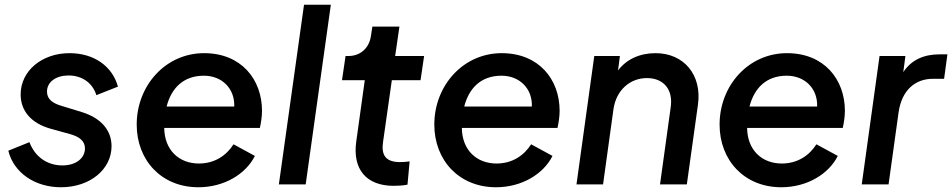

<svg xmlns="http://www.w3.org/2000/svg" viewBox="-20 -777 4012 809"><path d="M237 12C360 12 450 -64 450 -161C450 -229 405 -280 324 -305L239 -331C202 -342 178 -359 178 -391C178 -432 216 -459 269 -459C324 -459 370 -429 386 -376L477 -412C453 -499 375 -553 273 -553C156 -553 67 -478 67 -379C67 -310 111 -258 192 -235L275 -212C312 -202 338 -184 338 -152C338 -111 301 -80 243 -80C178 -80 127 -117 104 -178L15 -142C38 -49 127 12 237 12Z M816 12C925 12 1016 -44 1054 -120L964 -169C934 -122 885 -88 818 -88C735 -88 673 -144 672 -238H1075C1080 -260 1084 -287 1084 -310C1084 -442 997 -553 840 -553C678 -553 556 -417 556 -252C556 -102 660 12 816 12ZM682 -328C702 -406 753 -458 839 -458C916 -458 970 -403 967 -328Z M1155 0H1268L1374 -757H1261Z M1639 6C1654 6 1679 5 1697 1L1706 -97C1692 -95 1679 -94 1666 -94C1604 -94 1586 -124 1594 -179L1631 -439H1752L1767 -541H1645L1663 -665H1549L1543 -626C1536 -575 1499 -541 1448 -541H1436L1421 -439H1517L1481 -180C1465 -64 1523 6 1639 6Z M2070 12C2179 12 2270 -44 2308 -120L2218 -169C2188 -122 2139 -88 2072 -88C1989 -88 1927 -144 1926 -238H2329C2334 -260 2338 -287 2338 -310C2338 -442 2251 -553 2094 -553C1932 -553 1810 -417 1810 -252C1810 -102 1914 12 2070 12ZM1936 -328C1956 -406 2007 -458 2093 -458C2170 -458 2224 -403 2221 -328Z M2409 0H2521L2565 -318C2577 -398 2635 -448 2706 -448C2776 -448 2817 -400 2806 -325L2761 0H2874L2921 -337C2938 -461 2862 -553 2742 -553C2678 -553 2621 -529 2584 -480L2592 -541H2484Z M3272 12C3381 12 3472 -44 3510 -120L3420 -169C3390 -122 3341 -88 3274 -88C3191 -88 3129 -144 3128 -238H3531C3536 -260 3540 -287 3540 -310C3540 -442 3453 -553 3296 -553C3134 -553 3012 -417 3012 -252C3012 -102 3116 12 3272 12ZM3138 -328C3158 -406 3209 -458 3295 -458C3372 -458 3426 -403 3423 -328Z M3611 0H3724L3766 -302C3779 -397 3836 -445 3911 -445H3958L3972 -548H3939C3874 -548 3821 -526 3786 -473L3795 -541H3686Z"/></svg>

Font: Mluvka SemiBold
Style: Italic
Weight: 600
Italic angle: -8°
Designer: Modified by Jiří Krblich, Original typeface by Gumpita Rahayu
Foundry: Gumpita Rahayu & Jiří Krblich
Version: Version 2.000;Glyphs 3.1.1 (3134)